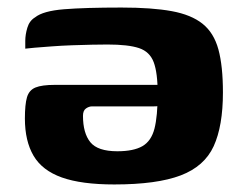

<svg xmlns="http://www.w3.org/2000/svg" viewBox="-20 -485 646 509"><path d="M302 -465Q383 -465 435 -455.5Q487 -446 517 -422Q547 -398 559 -354Q571 -310 571 -240Q571 -151 546.5 -97.5Q522 -44 459 -20Q396 4 283 4Q196 4 144 -14.5Q92 -33 69 -72Q46 -111 46 -171Q46 -208 51.5 -227Q57 -246 74 -253Q91 -260 125 -260H440Q440 -236 429 -219.5Q418 -203 388 -203H224Q216 -203 208 -197.5Q200 -192 200 -178Q200 -132 219.5 -108Q239 -84 291 -84Q334 -84 357.5 -97.5Q381 -111 389.5 -144Q398 -177 398 -237Q398 -292 387.5 -320Q377 -348 348.5 -357.5Q320 -367 265 -367Q249 -367 224 -366.5Q199 -366 171 -365Q143 -364 116.5 -362Q90 -360 71.5 -358.5Q53 -357 47 -356V-377Q47 -393 52.5 -411.5Q58 -430 73 -439Q94 -456 150 -460.5Q206 -465 302 -465Z"/></svg>

Font: Genos Thin
Style: Bold
Weight: 700
Version: Version 1.010